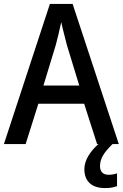

<svg xmlns="http://www.w3.org/2000/svg" viewBox="-20 -736 628 981"><path d="M476 0H483C442 36 411 82 411 128C411 189 447 225 517 225C543 225 562 221 578 215V150C568 153 554 157 535 157C507 157 491 142 491 113C491 75 510 44 555 0H587L351 -716H235L0 0H111L176 -206H410ZM322 -505 385 -299H202L265 -506C273 -537 285 -584 293 -623C299 -593 315 -533 322 -505Z"/></svg>

Font: Noto Sans Khmer UI SemiCondensed Medium
Style: Regular
Weight: 500
Width: 4
Designer: Danh Hong and the Monotype Design Team
Foundry: Monotype Imaging Inc.
Version: Version 2.002